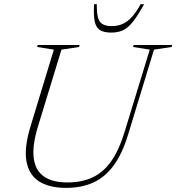

<svg xmlns="http://www.w3.org/2000/svg" viewBox="-20 -904 858 934"><path d="M164 -286.5Q136.5 -195.5 144 -135.5Q151.5 -75.5 193 -46Q234.5 -16.5 307.5 -16.5Q377 -16.5 429.2 -40.5Q481.5 -64.5 519.8 -118Q558 -171.5 585.5 -260.5L708.5 -662.5L627 -675.5L630 -685H817.5L815 -675.5L729 -662.5L602 -245.5Q574 -155 532.8 -98.8Q491.5 -42.5 434.2 -16.2Q377 10 301 10Q220.5 10 170.8 -21.2Q121 -52.5 108.8 -119Q96.5 -185.5 129 -291L242 -662.5L160.5 -675.5L163.5 -685H367.5L364.5 -675.5L279 -662.5ZM524 -777Q553.5 -777 577.5 -788Q601.5 -799 622.5 -822.5Q643.5 -846 664 -883.5H681Q650 -827.5 626.2 -797.8Q602.5 -768 578.2 -756.8Q554 -745.5 521 -745.5Q487 -745.5 467.5 -756.8Q448 -768 441.2 -797.8Q434.5 -827.5 437.5 -883.5H451Q450.5 -844 456.2 -820.5Q462 -797 478.2 -787Q494.5 -777 524 -777Z"/></svg>

Font: Newsreader 36pt ExtraLight
Style: Italic
Weight: 250
Italic angle: -17°
Designer: Hugues Gentile
Foundry: Production Type
Version: Version 1.003